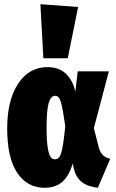

<svg xmlns="http://www.w3.org/2000/svg" viewBox="-20 -873 550 912"><path d="M171.9 -853 351.1 -839.8 301.8 -596.2H186ZM205.1 -554.2Q260.7 -554.2 293.7 -522.2Q326.7 -490.2 337.9 -437L349.1 -534.2H497.1L425.8 -264.2L449.2 -172.9Q461.4 -126 503.9 -119.1L444.8 19Q395 13.2 367.2 -9.5Q339.4 -32.2 330.1 -75.2L325.2 -96.2Q308.1 -37.1 275.6 -9Q243.2 19 191.9 19Q109.9 19 62 -51.8Q14.2 -122.6 14.2 -263.2Q14.2 -397 66.2 -475.6Q118.2 -554.2 205.1 -554.2ZM242.2 -418Q221.2 -418 211.2 -383.8Q201.2 -349.6 201.2 -263.2Q201.2 -205.1 206.8 -171.4Q212.4 -137.7 220.5 -127Q228.5 -116.2 241.2 -116.2Q261.7 -116.2 271.2 -147.9Q280.8 -179.7 290 -273.9Q277.8 -359.9 269 -388.9Q260.3 -418 242.2 -418Z"/></svg>

Font: Fira Sans Compressed Heavy
Style: Regular
Weight: 900
Width: 1
Designer: Carrois Corporate & Edenspiekermann AG
Foundry: Carrois Corporate GbR & Edenspiekermann AG
Version: Version 4.203;PS 004.203;hotconv 1.0.88;makeotf.lib2.5.64775